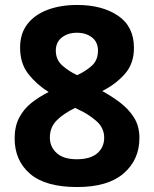

<svg xmlns="http://www.w3.org/2000/svg" viewBox="-20 -744 621 774"><path d="M291 -724Q392 -724 456 -680.5Q520 -637 520 -551Q520 -487 483 -445.5Q446 -404 392 -377Q429 -357 463.5 -331Q498 -305 520 -270.5Q542 -236 542 -188Q542 -100 478.5 -45Q415 10 291 10Q163 10 101 -43.5Q39 -97 39 -186Q39 -235 57.5 -270Q76 -305 107 -329.5Q138 -354 176 -373Q128 -403 94.5 -445.5Q61 -488 61 -552Q61 -609 90.5 -647Q120 -685 172 -704.5Q224 -724 291 -724ZM290 -612Q254 -612 229.5 -593Q205 -574 205 -540Q205 -504 230 -481Q255 -458 291 -441Q324 -456 349.5 -478.5Q375 -501 375 -540Q375 -574 351 -593Q327 -612 290 -612ZM181 -190Q181 -152 208.5 -127Q236 -102 289 -102Q344 -102 372 -126Q400 -150 400 -189Q400 -229 367.5 -257Q335 -285 297 -302L283 -309Q237 -287 209 -259Q181 -231 181 -190Z"/></svg>

Font: Noto Sans Thai Looped
Style: Bold
Weight: 700
Designer: Sasikarn Vongin, Ben Mitchell
Foundry: The Fontpad Ltd
Version: Version 1.001; ttfautohint (v1.8.4.7-5d5b)